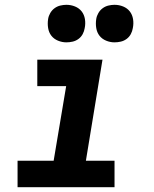

<svg xmlns="http://www.w3.org/2000/svg" viewBox="-20 -778 640 798"><path d="M53 0V-110H203L255 -420H135V-530H406L337 -110H456V0ZM456 -602Q438 -602 421 -609Q404 -616 393.5 -629.5Q383 -643 380 -661.5Q377 -680 380 -699Q382 -712 389 -724Q396 -736 407 -744Q418 -752 431 -755Q444 -758 456 -758Q475 -758 492 -751Q509 -744 519.5 -730.5Q530 -717 533 -698.5Q536 -680 532 -661Q530 -648 523.5 -636Q517 -624 506 -616Q495 -608 482 -605Q469 -602 456 -602ZM256 -602Q238 -602 221 -609Q204 -616 193.5 -629.5Q183 -643 180 -661.5Q177 -680 180 -699Q182 -712 189 -724Q196 -736 207 -744Q218 -752 231 -755Q244 -758 256 -758Q275 -758 292 -751Q309 -744 319.5 -730.5Q330 -717 333 -698.5Q336 -680 332 -661Q330 -648 323.5 -636Q317 -624 306 -616Q295 -608 282 -605Q269 -602 256 -602Z"/></svg>

Font: Iosevka Slab XBdExObl
Style: Regular
Weight: 800
Width: 7
Italic angle: -9°
Monospace: yes
Designer: Belleve Invis
Foundry: Belleve Invis
Version: Version 11.1.0; ttfautohint (v1.8.3)